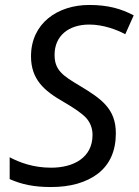

<svg xmlns="http://www.w3.org/2000/svg" viewBox="-20 -744 559 774"><path d="M185 10C264 10 328 -8 376 -45C423 -82 447 -136 447 -207C447 -306 388 -346 302 -398C233 -439 200 -461 200 -523C200 -600 257 -645 340 -645C395 -645 450 -625 485 -606L519 -682C468 -709 415 -724 340 -724C212 -724 105 -650 105 -517C105 -424 158 -378 235 -334C278 -309 309 -288 327 -269C344 -250 353 -227 353 -200C353 -108 276 -68 186 -68C114 -68 59 -89 19 -110V-22C66 -1 116 10 185 10Z"/></svg>

Font: BC Sans
Style: Italic
Weight: 400
Italic angle: -12°
Designer: Monotype Design Team
Designer: Province of B.C.
Foundry: Monotype Imaging Inc.
Version: Version 2.000;GOOG;noto-source:20170915:90ef993387c0